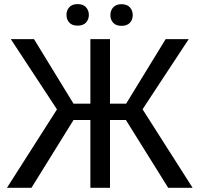

<svg xmlns="http://www.w3.org/2000/svg" viewBox="-20 -898 948 918"><path d="M13.2 0ZM582 -324.2H505.9V0H412.1V-324.2H331.5L130.4 0H13.2L252.4 -375L31.7 -710.9H142.6L331.5 -402.3H412.1V-710.9H505.9V-402.3H583L772 -710.9H882.3L661.6 -375.5L900.9 0H784.2ZM297.9 -826.7Q297.9 -848.6 311.3 -863.5Q324.7 -878.4 351.1 -878.4Q377.4 -878.4 391.1 -863.5Q404.8 -848.6 404.8 -826.7Q404.8 -804.7 391.1 -790Q377.4 -775.4 351.1 -775.4Q324.7 -775.4 311.3 -790Q297.9 -804.7 297.9 -826.7ZM507.8 -825.7Q507.8 -847.7 521.2 -862.8Q534.7 -877.9 561 -877.9Q587.4 -877.9 601.1 -862.8Q614.7 -847.7 614.7 -825.7Q614.7 -803.7 601.1 -789.1Q587.4 -774.4 561 -774.4Q534.7 -774.4 521.2 -789.1Q507.8 -803.7 507.8 -825.7Z"/></svg>

Font: Roboto
Style: Regular
Weight: 400
Designer: Google
Version: Version 2.134; 2016; ttfautohint (v1.6)